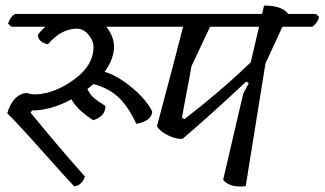

<svg xmlns="http://www.w3.org/2000/svg" viewBox="-20 -669 1167 690"><path d="M316 -367 294 -349Q304 -329 316.5 -318Q329 -307 359 -288Q359 -251 315 -237Q257 -274 237 -312Q162 -272 95 -272L90 -264Q199 -131 285 -35Q280 -18 268.5 -8.5Q257 1 246 0Q219 -28 131 -127Q43 -226 6 -262Q27 -331 76 -335Q92 -329 111 -330Q177 -333 246.5 -383.5Q316 -434 316 -500Q316 -523 298 -544.5Q280 -566 256 -566Q201 -566 152 -510Q118 -517 116 -543Q123 -555 143 -573H21L9 -584Q16 -608 34 -619H664L676 -608Q669 -584 651 -573H362Q390 -537 390 -500Q388 -454 356 -411Q403 -397 455 -353.5Q507 -310 527 -268Q525 -234 470 -224Q440 -288 404.5 -320.5Q369 -353 316 -367Z M1115 -619 1127 -608Q1120 -584 1102 -573H995L934 -441L863 0Q806 7 782 -23L854 -332L874 -370L865 -376Q736 -255 636 -170Q615 -168 586 -181.5Q557 -195 544 -215Q616 -485 638 -573H544L532 -584Q539 -608 557 -619H922L929 -649Q994 -649 1016 -619ZM881 -445 911 -573H735L668 -431Q663 -400 651 -338.5Q639 -277 634 -246L643 -241Q773 -341 881 -445Z"/></svg>

Font: Tillana
Style: Regular
Weight: 400
Designer: Lipi Raval (Devanagari, Latin), Jonny Pinhorn (Latin)
Foundry: Indian Type Foundry
Version: Version 2.002;PS 1.0;hotconv 1.0.79;makeotf.lib2.5.61930; tt